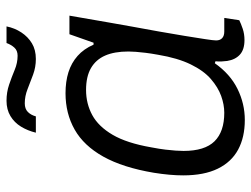

<svg xmlns="http://www.w3.org/2000/svg" viewBox="-111 -648 771 589"><g transform="rotate(-90 274.5 -353.5)"><path d="M201 12Q148 12 110 -8.5Q72 -29 51.5 -71Q31 -113 31 -177Q31 -197 33 -219.5Q35 -242 39 -267Q55 -362 88.5 -422Q122 -482 171.5 -510Q221 -538 283 -538Q319 -538 347.5 -529Q376 -520 397.5 -501Q419 -482 432 -452H438L464 -526H521L500 -405Q495 -375 487.5 -334.5Q480 -294 472.5 -252Q465 -210 459 -173Q453 -136 449 -110Q445 -84 445 -76Q445 -64 452 -57.5Q459 -51 472 -51H514L507 -5Q497 0 481 5.5Q465 11 446 11Q417 11 401.5 -3Q386 -17 382 -42Q381 -50 380.5 -59Q380 -68 381 -78L375 -80Q342 -33 296.5 -10.5Q251 12 201 12ZM223 -51Q248 -51 274.5 -60.5Q301 -70 326.5 -92Q352 -114 371.5 -154Q391 -194 401 -254Q405 -276 407 -292.5Q409 -309 410 -322Q411 -335 411 -345Q411 -388 398.5 -416.5Q386 -445 360 -460Q334 -475 293 -475Q251 -475 216 -456Q181 -437 155.5 -393.5Q130 -350 117 -275Q112 -249 110 -231.5Q108 -214 107 -200.5Q106 -187 106 -176Q106 -111 135.5 -81Q165 -51 223 -51ZM162 -629Q168 -654 180.5 -674.5Q193 -695 213 -707Q233 -719 260 -719Q286 -719 309.5 -711Q333 -703 354.5 -694Q376 -685 398 -685Q414 -685 423 -695Q432 -705 437 -719H488Q483 -694 469.5 -673.5Q456 -653 436 -641Q416 -629 388 -629Q363 -629 340 -637.5Q317 -646 295.5 -654.5Q274 -663 252 -663Q235 -663 225.5 -653.5Q216 -644 212 -629Z"/></g></svg>

Font: Archivo SemiBold Light
Style: Italic
Weight: 300
Italic angle: -10°
Version: Version 2.001